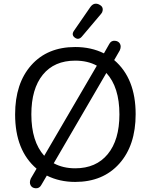

<svg xmlns="http://www.w3.org/2000/svg" viewBox="-20 -966 807 1029"><path d="M522 -892 418 -769Q401 -750 381.5 -764Q362 -778 375 -799L464 -928Q483 -955 511 -942Q534 -931 530 -909Q529 -900 522 -892ZM383 9Q299 9 231 -25L201 26Q191 44 171.5 43Q152 42 144 27Q136 12 145 -9L176 -62Q61 -160 61 -353Q61 -519 147.5 -616.5Q234 -714 383 -714Q469 -714 537 -680L566 -731Q576 -749 595.5 -747.5Q615 -746 623 -731.5Q631 -717 622 -696L592 -644Q707 -546 707 -354Q707 -187 619.5 -89Q532 9 383 9ZM148 -353Q148 -208 217 -131L499 -614Q450 -641 383 -641Q271 -641 209.5 -565.5Q148 -490 148 -353ZM383 -64Q495 -64 557.5 -140Q620 -216 620 -353Q620 -499 550 -575L268 -91Q318 -64 383 -64Z"/></svg>

Font: Nunito
Style: Regular
Weight: 400
Designer: Vernon Adams
Foundry: Vernon Adams
Version: Version 3.602